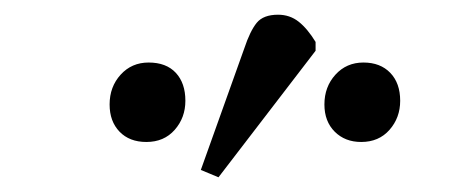

<svg xmlns="http://www.w3.org/2000/svg" viewBox="-20 -817 646 261"><path d="M277 -576 253 -586 312 -751Q320 -775 329 -786Q338 -797 358 -797Q374 -797 386 -787.5Q398 -778 409 -760V-748ZM179 -624Q156 -624 142.5 -638Q129 -652 129 -675Q129 -699 144 -715.5Q159 -732 182 -732Q206 -732 219 -718Q232 -704 232 -680Q232 -657 217.5 -640.5Q203 -624 179 -624ZM471 -624Q449 -624 435 -638Q421 -652 421 -675Q421 -699 436 -715.5Q451 -732 474 -732Q497 -732 510.5 -718Q524 -704 524 -680Q524 -657 509.5 -640.5Q495 -624 471 -624Z"/></svg>

Font: Literata 24pt Light
Style: Italic
Weight: 300
Italic angle: -2°
Designer: Latin by Veronika Burian and Jose Scaglione. Greek by Irene Vlachou. Cyrillic by Vera Evstafieva
Foundry: TypeTogether
Version: Version 3.103;gftools[0.9.29]